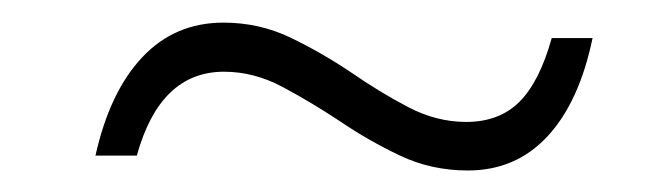

<svg xmlns="http://www.w3.org/2000/svg" viewBox="-20 -384 602 174"><path d="M404 -229.5Q371 -229.5 342.5 -243Q314 -256.5 287.5 -274.5Q261 -292 235.5 -305.5Q210 -319 183 -319Q125 -319 104 -243H66.5Q79.5 -301 109 -332.2Q138.5 -363.5 182.5 -363.5Q215 -363.5 243.5 -349.8Q272 -336 298 -318.5Q324 -300.5 349.8 -287Q375.5 -273.5 402.5 -273.5Q432.5 -273.5 450.8 -291.8Q469 -310 480 -349.5H517Q505 -291.5 476.2 -260.5Q447.5 -229.5 404 -229.5Z"/></svg>

Font: Heraclito ExtraLight
Style: Italic
Weight: 200
Italic angle: -12°
Designer: Kostas Bartsokas (font) & Cristiano Sobral (main changes)
Foundry: Kostas Bartsokas (font) & Cristiano Sobral (main changes)
Version: Version 1.00;July 8, 2020;FontCreator 13.0.0.2655 64-bit